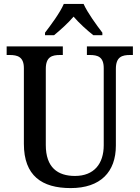

<svg xmlns="http://www.w3.org/2000/svg" viewBox="-20 -951 714 981"><path d="M210 -784V-771H256C288 -797 328 -833 356 -866C384 -833 425 -796 457 -771H503V-784C474 -822 427 -886 407 -931H306C287 -886 239 -822 210 -784ZM341 10C494 10 572 -73 572 -207V-599C572 -661 604 -670 645 -670H659V-714H424V-670H438C479 -670 510 -661 510 -603V-209C510 -115 461 -52 363 -52C275 -52 214 -95 214 -210V-599C214 -661 246 -670 287 -670H301V-714H14V-670H29C69 -670 102 -661 102 -603V-216C102 -53 194 10 341 10Z"/></svg>

Font: Noto Serif Ethiopic SemiCondensed Medium
Style: Regular
Weight: 500
Width: 4
Designer: Monotype Design Team
Foundry: Monotype Imaging Inc.
Version: Version 2.102